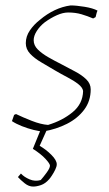

<svg xmlns="http://www.w3.org/2000/svg" viewBox="-20 -477 403 707"><path d="M140 7Q126 7 104 1.5Q82 -4 60.5 -12.5Q39 -21 24 -31L32 -54L39 -57Q64 -45 97 -32Q130 -19 157 -17Q210 -33 247.5 -64Q285 -95 286 -142Q284 -155 268 -167.5Q252 -180 229 -192Q206 -204 182 -218Q157 -233 132 -247.5Q107 -262 91 -279Q75 -296 75 -318Q75 -343 90 -365Q105 -387 127 -404Q153 -426 181.5 -439.5Q210 -453 240 -457Q261 -457 291.5 -452Q322 -447 339 -438L336 -430L332 -414L323 -409Q302 -418 280 -424.5Q258 -431 231 -431Q212 -431 189.5 -421Q167 -411 145 -395Q127 -381 115.5 -363Q104 -345 104 -329Q104 -310 119 -295Q134 -280 157.5 -266.5Q181 -253 205 -241Q231 -227 256 -214Q281 -201 297.5 -185Q314 -169 314 -148Q314 -105 290 -73Q266 -41 226.5 -21Q187 -1 140 7ZM102 210Q86 210 71 198Q56 186 46 175L57 162Q69 175 89 183.5Q109 192 130 186Q139 176 151.5 159Q164 142 164 133Q164 126 147.5 108Q131 90 101 71L130 0H153L126 60Q149 73 169 93Q189 113 189 128Q189 136 183.5 147.5Q178 159 171 169.5Q164 180 161 183Q147 199 131 204.5Q115 210 102 210Z"/></svg>

Font: Labrada ExtraLight
Style: Italic
Weight: 200
Italic angle: -7°
Designer: Mercedes Jáuregui
Foundry: Omnibus-Type Team
Version: Version 1.000; ttfautohint (v1.8.4.7-5d5b)